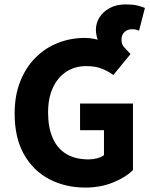

<svg xmlns="http://www.w3.org/2000/svg" viewBox="-20 -835 678 867"><path d="M365.3 12Q275.5 12 203.2 -25.6Q130.8 -63.1 88.4 -137.7Q46.1 -212.3 46.1 -322.1Q46.1 -403.4 71.1 -466.7Q96.2 -530.1 139.9 -574.2Q183.7 -618.4 241.2 -641.1Q298.8 -663.8 363.8 -663.8Q382.7 -663.8 402.5 -660Q422.3 -656.3 448.6 -648.1L437.3 -626.2Q421.6 -650.7 417.3 -668.2Q413 -685.8 413 -700.5Q413 -730.6 429.2 -756.4Q445.3 -782.2 475.4 -798.7Q505.5 -815.1 548.1 -815.1Q579.4 -815.1 599.7 -810.2Q619.9 -805.4 634.4 -799.1L607.9 -696.3Q600.6 -699.7 593.6 -701.4Q586.7 -703 574.8 -703Q556.7 -703 542.7 -690.9Q528.7 -678.7 528.7 -655.3Q528.7 -633.6 541.4 -620.9Q554 -608.3 569.4 -590.9L491.8 -496.4Q467.6 -513.9 439.1 -525.2Q410.7 -536.5 368.7 -536.5Q318.6 -536.5 279.7 -511.3Q240.8 -486.1 219 -439.2Q197.1 -392.4 197.1 -327.1Q197.1 -260.1 217.6 -212.6Q238 -165.2 278.6 -140.2Q319.1 -115.2 380.5 -115.2Q400.5 -115.2 419.1 -120.3Q437.7 -125.3 449.5 -134.6V-247.2H341.5V-367.4H580.4V-66.9Q547.1 -33.9 490.3 -11Q433.6 12 365.3 12Z"/></svg>

Font: SourceSans3VF
Style: Regular
Weight: 200
Designer: Paul D. Hunt
Foundry: Adobe
Version: Version 3.052;hotconv 1.1.0;makeotfexe 2.6.0